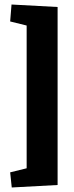

<svg xmlns="http://www.w3.org/2000/svg" viewBox="-20 -709 327 850"><path d="M32 121 25 54 98 36V-596L25 -614L31 -689L235 -678V110Z"/></svg>

Font: Grenze ExtraBold
Style: Regular
Weight: 800
Designer: Renata Polastri
Foundry: Omnibus-Type
Version: Version 1.002; ttfautohint (v1.8)